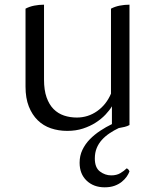

<svg xmlns="http://www.w3.org/2000/svg" viewBox="-20 -542 669 820"><path d="M308 -40Q356 -40 395 -67.5Q434 -95 454 -142V-505Q471 -514 491.5 -518Q512 -522 533 -522V-8Q524 -3 512 0Q500 3 487 5Q466 15 447.5 27.5Q429 40 415 55.5Q401 71 393 90.5Q385 110 385 135Q385 174 407 190.5Q429 207 455 207Q478 207 494 197.5Q510 188 521 177Q529 180 533 190Q529 201 521 212.5Q513 224 500 234.5Q487 245 469 251.5Q451 258 427 258Q380 258 350 229.5Q320 201 320 153Q320 123 332 98Q344 73 363.5 53Q383 33 408 16.5Q433 0 458 -12V-88Q448 -71 430.5 -52.5Q413 -34 389 -18.5Q365 -3 334.5 7Q304 17 267 17Q230 17 197.5 6Q165 -5 141 -28.5Q117 -52 103 -87.5Q89 -123 89 -172V-505Q106 -514 126.5 -518Q147 -522 168 -522V-202Q168 -157 179 -126Q190 -95 209 -76Q228 -57 253.5 -48.5Q279 -40 308 -40Z"/></svg>

Font: Gotu
Style: Regular
Weight: 400
Designer: Sarang Kulkarni & Kailash Malviya
Foundry: Ek Type
Version: Version 2.320;hotconv 1.0.109;makeotfexe 2.5.65596; ttfautoh